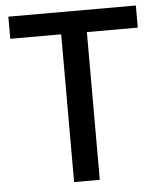

<svg xmlns="http://www.w3.org/2000/svg" viewBox="-52 -759 666 804"><g transform="rotate(-5 281.5 -357.0)"><path d="M335 0H227V-621H13V-714H549V-621H335Z"/></g></svg>

Font: Noto Sans Gurmukhi UI Medium
Style: Regular
Weight: 500
Designer: Jelle Bosma - Monotype Design Team
Foundry: Monotype Imaging Inc.
Version: Version 2.004; ttfautohint (v1.8.4.7-5d5b)